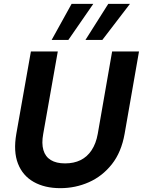

<svg xmlns="http://www.w3.org/2000/svg" viewBox="-20 -968 744 1000"><path d="M294 12Q213 12 155.5 -20.5Q98 -53 73.5 -116Q49 -179 65 -271L141 -700H281L205 -270Q196 -221 206 -186.5Q216 -152 244.5 -134.5Q273 -117 319 -117Q365 -117 399.5 -134Q434 -151 457 -185.5Q480 -220 489 -270L564 -700H704L629 -271Q612 -175 562.5 -112.5Q513 -50 443 -19Q373 12 294 12ZM425 -760 544 -948H657L513 -760ZM249 -760 353 -948H466L336 -760Z"/></svg>

Font: DM Sans 12pt ExtraBold
Style: Italic
Weight: 800
Italic angle: -10°
Version: Version 4.004;gftools[0.9.30]